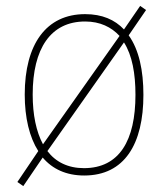

<svg xmlns="http://www.w3.org/2000/svg" viewBox="-20 -586 565 652"><path d="M467 -264C467 -347 452 -417 417 -466L476 -552L456 -566L401 -486C370 -519 327 -538 269 -538C137 -538 64 -436 64 -265C64 -186 80 -120 110 -73L39 32L59 46L125 -51C158 -12 205 10 266 10C403 10 467 -97 467 -264ZM91 -265C91 -421 152 -513 269 -513C320 -513 358 -494 386 -464L126 -96C103 -139 91 -196 91 -265ZM440 -264C440 -110 386 -15 265 -15C211 -15 169 -36 141 -73L401 -442C429 -398 440 -336 440 -264Z"/></svg>

Font: Noto Sans Gurmukhi SemiCondensed Thin
Style: Regular
Weight: 100
Width: 4
Designer: Jelle Bosma - Monotype Design Team
Foundry: Monotype Imaging Inc.
Version: Version 2.004